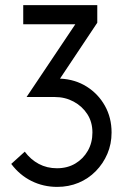

<svg xmlns="http://www.w3.org/2000/svg" viewBox="-20 -720 486 752"><path d="M217 -412H215L361 -631V-700H71V-625H275L84 -340H195Q235 -340 268.5 -322Q302 -304 322 -273Q342 -242 342 -201Q342 -161 324 -129.5Q306 -98 275 -79.5Q244 -61 203 -61Q164 -61 132 -78Q100 -95 77 -126L24 -78Q57 -34 103.5 -11Q150 12 204 12Q249 12 287.5 -4Q326 -20 355 -49.5Q384 -79 400.5 -117.5Q417 -156 417 -201Q417 -259 391 -305.5Q365 -352 320 -380.5Q275 -409 217 -412Z"/></svg>

Font: Advent Pro Medium
Style: Regular
Weight: 500
Designer: VivaRado, Andreas Kalpakidis
Foundry: VivaRado, Andreas Kalpakidis
Version: Version 3.000